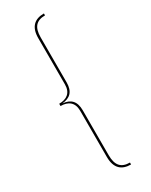

<svg xmlns="http://www.w3.org/2000/svg" viewBox="-238 -861 803 1024"><g transform="rotate(-30 163.5 -349.0)"><path d="M238.7 -814C182.4 -814 146.7 -785.4 146.7 -714.8V-430C146.7 -377.6 114.4 -356 68.6 -356V-342C114.4 -342 146.7 -320.4 146.7 -268V16.9C146.7 87.4 182.4 116 238.7 116V104.2C185.4 104.2 159.9 76.3 159.9 14.2V-262.8C159.9 -319.1 133.6 -344.7 83.9 -349C133.6 -353.3 159.9 -378.8 159.9 -435.1V-712.1C159.9 -774.3 185.4 -802.1 238.7 -802.1Z"/></g></svg>

Font: Fira Sans Hair
Style: Regular
Weight: 100
Designer: bBox Type GmbH & Carrois Corporate GbR & Edenspiekermann AG
Foundry: bBox Type GmbH & Carrois Corporate GbR & Edenspiekermann AG
Version: Version 4.300;PS 004.300;hotconv 1.0.88;makeotf.lib2.5.64775